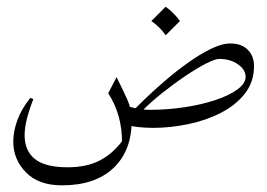

<svg xmlns="http://www.w3.org/2000/svg" viewBox="-20 -373 795 571"><path d="M425.8 -46.4 436 7.3Q412.6 7.3 391.6 4.9Q370.6 2.4 361.3 0L352.5 -59.6Q364.7 -54.7 386 -50.5Q407.2 -46.4 425.8 -46.4ZM326.7 -143.6Q345.2 -106.4 358.4 -77.4Q371.6 -48.3 371.6 -14.2Q371.6 75.7 317.1 127Q262.7 178.2 164.1 178.2Q95.2 178.2 57.4 139.9Q19.5 101.6 19.5 48.3Q19.5 16.6 32.2 -17.1Q44.9 -50.8 70.3 -82L79.1 -78.1Q66.9 -46.9 60.1 -20Q53.2 6.8 53.2 29.3Q53.2 75.2 83.7 99.9Q114.3 124.5 181.2 124.5Q237.8 124.5 277.1 104Q316.4 83.5 345.2 43.9L342.8 53.7Q344.2 -30.3 301.8 -95.7ZM665 -243.7Q698.2 -243.7 716.8 -225.1Q735.4 -206.5 735.4 -176.3Q735.4 -129.4 708.3 -94.7Q681.2 -60.1 636.7 -37.4Q592.3 -14.6 539.3 -3.7Q486.3 7.3 435.1 7.3L424.8 -46.4Q478.5 -46.4 529.5 -54.2Q580.6 -62 621.3 -75.7Q662.1 -89.4 686.3 -107.2Q710.4 -125 710.4 -144.5Q710.4 -166 687.5 -181.9Q664.6 -197.8 631.8 -197.8Q619.6 -197.8 592 -183.6Q564.5 -169.4 529.8 -146Q495.1 -122.6 460.9 -95.2Q426.8 -67.9 400.9 -41.5L375.5 -43Q387.7 -56.2 412.6 -80.1Q437.5 -104 470 -132.1Q502.4 -160.2 537.8 -185.5Q573.2 -210.9 606.4 -227.3Q639.6 -243.7 665 -243.7ZM472.7 -353Q497.1 -335.4 515.1 -310.5L472.7 -268.1Q456.1 -292.5 430.2 -310.5Z"/></svg>

Font: Lateef ExtraLight
Style: Regular
Weight: 200
Designer: SIL International
Foundry: SIL International
Version: Version 4.200